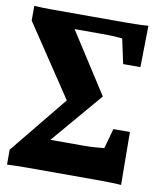

<svg xmlns="http://www.w3.org/2000/svg" viewBox="-77 -639 672 793"><g transform="rotate(10 259.0 -242.5)"><path d="M413.1 -130.9H482.4L484.4 90.8Q461.9 88.9 430.2 88.4Q398.4 87.9 378.9 87.9H84Q63.5 87.9 43.9 88.4Q24.4 88.9 5.9 89.8V27.3L252.9 -275.4L222.7 -184.6L2.9 -513.7V-575.2Q22.5 -574.2 42.5 -573.7Q62.5 -573.2 82 -573.2H376Q395.5 -573.2 426.8 -573.7Q458 -574.2 481.4 -576.2L478.5 -402.3H406.2L383.8 -505.9Q368.2 -507.8 349.1 -508.8Q330.1 -509.8 294.9 -509.8H154.3L153.3 -556.6L346.7 -255.9L83 53.7L71.3 -42H300.8Q335.9 -42 355 -43.9Q374 -45.9 389.6 -46.9Z"/></g></svg>

Font: Crimson Pro Black
Style: Regular
Weight: 900
Designer: Jacques Le Bailly
Foundry: Baron von Fonthausen
Version: Version 1.003